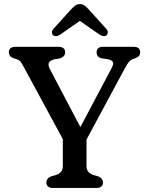

<svg xmlns="http://www.w3.org/2000/svg" viewBox="-20 -932 739 952"><path d="M490.5 -27.5Q490.5 0 457 0H243Q210 0 210 -27.5Q210 -48 234.5 -58L256.5 -64Q291.5 -75 291.5 -108V-242L97 -601.5Q88 -618 82 -625.8Q76 -633.5 63 -638.5L48.5 -643Q34.5 -647.5 29.2 -655.2Q24 -663 24 -672.5Q24 -700 57 -700H268Q303 -700 303 -672.5Q303 -649.5 273.5 -641.5L249.5 -638Q226.5 -631.5 222 -620Q217.5 -608.5 227.5 -589L378.5 -302L532.5 -592.5Q543.5 -612.5 540.2 -622.8Q537 -633 516.5 -638L481 -643.5Q459 -650 459 -672.5Q459 -700 492 -700H642Q675 -700 675 -672.5Q675 -662.5 670 -655.8Q665 -649 650.5 -643.5L644.5 -641Q630 -636.5 621.8 -628.2Q613.5 -620 596 -587.5L409 -240V-108Q409 -75 444 -64L466 -58Q490.5 -48 490.5 -27.5ZM278.5 -760.5Q257 -746.5 243.5 -757.5Q238 -762 237.5 -771Q237 -780 245.5 -789.5L331 -884Q343 -896.5 352.5 -904Q362 -911.5 376.5 -911.5Q390.5 -911.5 400 -904Q409.5 -896.5 421 -884L506.5 -789.5Q515 -780 514.5 -771Q514 -762 508.5 -757.5Q495.5 -746.5 473.5 -760.5L376 -828.5Z"/></svg>

Font: Fraunces 9pt S100
Style: Regular
Weight: 400
Version: Version 1.000; ttfautohint (v1.8.3)